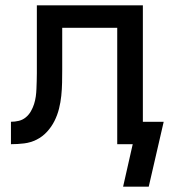

<svg xmlns="http://www.w3.org/2000/svg" viewBox="-20 -540 640 719"><path d="M441 159 477 0H419V-436H213V-281Q213 -281 213 -280.5Q213 -280 213 -280V-279Q213 -255 212.5 -230.5Q212 -206 209.5 -181.5Q207 -157 201 -133Q195 -109 184 -87Q173 -65 156 -46.5Q139 -28 117 -17Q95 -6 70.5 -3Q46 0 21 0V-84Q36 -84 50.5 -87.5Q65 -91 76.5 -100.5Q88 -110 95.5 -123Q103 -136 107.5 -150Q112 -164 114 -178.5Q116 -193 116.5 -207.5Q117 -222 117.5 -236.5Q118 -251 118 -266Q118 -270 118 -273.5Q118 -277 118 -281V-520H515V-84H593L537 159Z"/></svg>

Font: Zed Mono Medium Extended
Style: Regular
Weight: 500
Width: 7
Monospace: yes
Designer: Belleve Invis
Foundry: Belleve Invis
Version: Version 1.0.0; ttfautohint (v1.8.4)